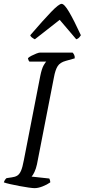

<svg xmlns="http://www.w3.org/2000/svg" viewBox="-28 -977 440 997"><path d="M151 0Q143 0 121 -3Q99 -6 73 -11Q47 -16 24.5 -21Q2 -26 -8 -30Q-6 -37 -2 -43Q2 -49 6 -52L33 -56Q50 -58 61.5 -65Q73 -72 81 -90Q89 -108 96 -146L181 -582Q189 -621 198.5 -637.5Q208 -654 212 -657H125Q122 -660 120 -664.5Q118 -669 117 -675Q123 -681 135.5 -687.5Q148 -694 161 -699Q174 -704 180 -704H349Q353 -700 357 -692.5Q361 -685 360 -674L314 -661Q284 -653 271.5 -633.5Q259 -614 252 -575L164 -124Q159 -101 151 -84Q143 -67 136 -60L228 -50Q229 -48 231 -42.5Q233 -37 233 -30Q216 -18 193 -9Q170 0 151 0ZM153 -773Q143 -778 137 -783Q131 -788 129 -794Q198 -874 238 -915.5Q278 -957 292 -957Q306 -957 331 -914.5Q356 -872 392 -794Q389 -789 383.5 -782.5Q378 -776 368 -773L282 -874Z"/></svg>

Font: Texturina Extralight
Style: Italic
Weight: 200
Italic angle: -11°
Designer: Guillermo Torres Carreño
Foundry: Omnibus-Type
Version: Version 1.002; ttfautohint (v1.8.3)